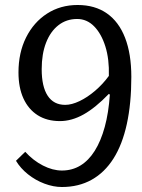

<svg xmlns="http://www.w3.org/2000/svg" viewBox="-20 -735 570 769"><path d="M228 14Q194 14 158 0.5Q122 -13 92 -37Q62 -61 44 -91L81 -127Q113 -92 152 -72Q191 -52 228 -52Q269 -52 302 -72Q335 -92 359.5 -131Q384 -170 399.5 -226.5Q415 -283 420 -356L416 -359Q362 -303 314.5 -276.5Q267 -250 220 -250Q168 -250 131 -273.5Q94 -297 74 -340.5Q54 -384 54 -445Q54 -524 84.5 -585Q115 -646 168.5 -680.5Q222 -715 291 -715Q360 -715 408 -681.5Q456 -648 481 -583.5Q506 -519 506 -427Q506 -321 488 -238.5Q470 -156 434.5 -100Q399 -44 347 -15Q295 14 228 14ZM241 -315Q267 -315 298.5 -330Q330 -345 361 -371.5Q392 -398 416 -431Q418 -498 402 -549Q386 -600 357 -629.5Q328 -659 289 -659Q246 -659 214 -634Q182 -609 164.5 -564Q147 -519 147 -458Q147 -388 171 -351.5Q195 -315 241 -315Z"/></svg>

Font: Literata
Style: Italic
Weight: 400
Italic angle: -2°
Designer: Latin by Veronika Burian and Jose Scaglione. Greek by Irene Vlachou. Cyrillic by Vera Evstafieva
Foundry: TypeTogether
Version: Version 3.103;gftools[0.9.29]